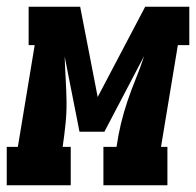

<svg xmlns="http://www.w3.org/2000/svg" viewBox="-53 -550 582 570"><path d="M-33 0V-114H0L50 -416H32V-530H185L237 -262L378 -530H509V-416H475L425 -114H444V0H254V-114H293Q298 -149 306 -182.5Q314 -216 325.5 -250Q337 -284 350.5 -317Q364 -350 375 -384L257 -159H183L139 -382Q140 -349 142 -315.5Q144 -282 144.5 -249Q145 -216 141.5 -182Q138 -148 133 -114H157V0Z"/></svg>

Font: Iosevka Slab Heavy Oblique
Style: Regular
Weight: 900
Italic angle: -9°
Monospace: yes
Designer: Belleve Invis
Foundry: Belleve Invis
Version: Version 11.1.1; ttfautohint (v1.8.3)